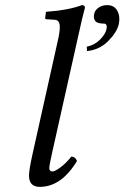

<svg xmlns="http://www.w3.org/2000/svg" viewBox="-20 -718 485 748"><path d="M286 -583 184 -127Q172 -74 172 -64Q172 -50 184 -50Q194 -50 215.5 -66Q237 -82 258 -108Q273 -108 280 -91Q219 10 135 10Q93 10 93 -34Q93 -56 107 -119L206 -563Q213 -594 213 -613Q213 -641 192 -641L161 -643Q156 -643 156 -648L159 -672Q246 -678 299 -698Q311 -698 311 -688Q300 -648 286 -583ZM398 -698Q425 -698 437 -676Q449 -654 443 -625Q436 -593 402 -558.5Q368 -524 319 -519L318 -536Q348 -542 369.5 -563.5Q391 -585 395 -605Q399 -626 385 -626Q358 -626 350.5 -637Q343 -648 347 -664Q349 -677 363 -687.5Q377 -698 398 -698Z"/></svg>

Font: Linux Libertine O
Style: Italic
Weight: 400
Italic angle: -12°
Designer: Philipp H. Poll
Foundry: Philipp H. Poll
Version: Version 5.1.6